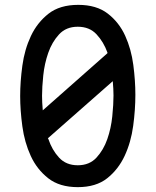

<svg xmlns="http://www.w3.org/2000/svg" viewBox="-20 -760 640 790"><path d="M300 10Q225 10 178.5 -26.5Q132 -63 106.5 -118.5Q81 -174 72 -240Q63 -306 63 -365Q63 -424 72 -490Q81 -556 107 -611.5Q133 -667 179.5 -703.5Q226 -740 302 -740Q377 -740 423.5 -704Q470 -668 495 -613Q520 -558 528.5 -493Q537 -428 537 -370Q537 -309 528 -242Q519 -175 493 -119Q467 -63 421 -26.5Q375 10 300 10ZM300 -80Q348 -80 377 -111.5Q406 -143 421.5 -187.5Q437 -232 442 -281.5Q447 -331 447 -367Q447 -393 444 -426L177 -191Q178 -189 179 -188Q194 -143 223 -111.5Q252 -80 300 -80ZM422 -541V-544Q406 -588 377 -619Q348 -650 300 -650Q252 -650 223 -618.5Q194 -587 178.5 -542.5Q163 -498 158 -449.5Q153 -401 153 -366Q153 -339 156 -306Z"/></svg>

Font: Maple Mono NF CN
Style: Regular
Weight: 400
Monospace: yes
Designer: subframe7536
Version: Version 7.000